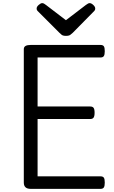

<svg xmlns="http://www.w3.org/2000/svg" viewBox="-20 -1206 729 1226"><path d="M176 0Q154 0 143 -10Q132 -20 132 -40V-892Q132 -906 143 -912.5Q154 -919 176 -919H622Q637 -919 643 -910.5Q649 -902 649 -879Q649 -857 643 -848Q637 -839 622 -839H220V-526H556Q571 -526 577.5 -517.5Q584 -509 584 -486Q584 -464 577.5 -455Q571 -446 556 -446H220V-80H622Q637 -80 643 -71.5Q649 -63 649 -40Q649 -18 643 -9Q637 0 622 0ZM553 -1186Q563 -1186 575.5 -1174.5Q588 -1163 588 -1152Q588 -1150 587.5 -1146Q587 -1142 582 -1136L445 -997Q438 -991 429.5 -984Q421 -977 401 -977Q382 -977 373.5 -984Q365 -991 359 -997L220 -1136Q215 -1142 214.5 -1146Q214 -1150 214 -1152Q214 -1163 227 -1174.5Q240 -1186 249 -1186Q256 -1186 261.5 -1182.5Q267 -1179 274 -1174L401 -1077L528 -1174Q536 -1179 541 -1182.5Q546 -1186 553 -1186Z"/></svg>

Font: Playwrite DE Grund
Style: Regular
Weight: 400
Designer: Veronika Burian, José Scaglione
Foundry: TypeTogether
Version: Version 1.002